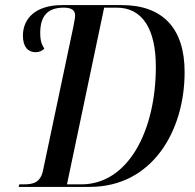

<svg xmlns="http://www.w3.org/2000/svg" viewBox="-20 -734 764 754"><path d="M53 0H332C577 0 705 -218 705 -451C705 -623 619 -714 458 -714H224C117 -714 70 -659 70 -594C70 -550 90 -529 120 -529C133 -529 146 -534 154 -543C144 -559 138 -573 138 -605C138 -673 169 -704 230 -704C258 -704 275 -696 275 -673C275 -662 270 -641 267 -624L149 -65C139 -17 111 -10 73 -10H56ZM299 -10H243L389 -704H438C542 -704 592 -616 592 -472C592 -221 484 -10 299 -10Z"/></svg>

Font: Noto Serif Display Condensed Medium
Style: Italic
Weight: 500
Width: 3
Italic angle: -12°
Designer: Monotype Design Team
Foundry: Monotype Imaging Inc.
Version: Version 2.009